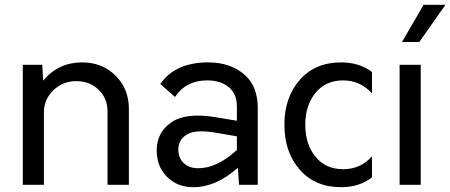

<svg xmlns="http://www.w3.org/2000/svg" viewBox="-20 -770 1876 800"><path d="M322 -510C256 -510 202 -484.7 160 -434L156 -500H75V0H163V-302C163 -338 176.2 -368.7 202.5 -394C228.8 -419.3 260.7 -432 298 -432C335.3 -432 366.3 -420 391 -396C415.7 -372 428 -342 428 -306V0H517V-316C517 -372 498.5 -418.3 461.5 -455C424.5 -491.7 378 -510 322 -510Z M847 -510C755.7 -510 689.3 -480 648 -420L709 -366C739.7 -412 784.3 -435 843 -435C879.7 -435 909.5 -425.8 932.5 -407.5C955.5 -389.2 967 -362 967 -326V-267L876 -282C794.7 -295.3 733.8 -288 693.5 -260C653.2 -232 633 -193 633 -143C633 -98.3 647.3 -61.7 676 -33C704.7 -4.3 741.3 10 786 10C848.7 10 910.3 -17 971 -71L976 0H1054V-320C1054 -382 1034.7 -429.2 996 -461.5C957.3 -493.8 907.7 -510 847 -510ZM723 -147C723 -175 735.5 -196.2 760.5 -210.5C785.5 -224.8 827 -226.7 885 -216L967 -202V-145C911.7 -94.3 858 -69 806 -69C780.7 -69 760.5 -76.2 745.5 -90.5C730.5 -104.8 723 -123.7 723 -147Z M1401 10C1452.3 10 1495.3 -3.7 1530 -31V-119C1498.7 -83 1458.7 -65 1410 -65C1361.3 -65 1322.8 -82.3 1294.5 -117C1266.2 -151.7 1252 -196 1252 -250C1252 -304 1266.2 -348.3 1294.5 -383C1322.8 -417.7 1361.3 -435 1410 -435C1457.3 -435 1497.3 -417 1530 -381V-470C1495.3 -496.7 1452.3 -510 1401 -510C1329 -510 1271.7 -485.7 1229 -437C1186.3 -388.3 1165 -326 1165 -250C1165 -174 1186.3 -111.7 1229 -63C1271.7 -14.3 1329 10 1401 10Z M1655 -595H1727L1836 -750H1745ZM1645 0H1733V-500H1645Z"/></svg>

Font: Orkney
Style: Regular
Weight: 400
Designer: Samuel Oakes and Alfredo Marco Pradil
Foundry: Alfredo Marco Pradil
Version: 1.0; ttfautohint (v1.5)